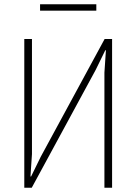

<svg xmlns="http://www.w3.org/2000/svg" viewBox="-20 -881 640 901"><path d="M94 -698H130V-158L123 -53H126L171 -145L471 -698H506V0H470V-540L477 -645H474L429 -553L129 0H94ZM168 -861H432V-831H168Z"/></svg>

Font: IBM Plex Mono ExtLt
Style: Regular
Weight: 200
Monospace: yes
Designer: Mike Abbink, Paul van der Laan, Pieter van Rosmalen
Foundry: Bold Monday
Version: Version 2.3